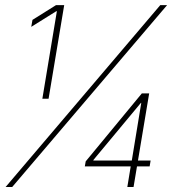

<svg xmlns="http://www.w3.org/2000/svg" viewBox="-20 -748 697 768"><path d="M236.8 -727.5 174.3 -353H149.4L207.5 -703.1H205.1L105 -640.6L109.9 -668.5L204.1 -727.5ZM2.4 0 621.1 -727.5H648.4L28.8 0ZM319.3 -82.5 322.8 -102.5 547.4 -374.5H562.5L556.6 -336.4H543.5L353.5 -107.9V-106H582.5L578.6 -82.5ZM489.3 0 503.9 -88.9 505.9 -98.1 551.3 -374.5H576.7L514.2 0Z"/></svg>

Font: Inter 18pt Thin
Style: Italic
Weight: 250
Italic angle: -9.3988°
Version: Version 4.001;git-66647c0bb